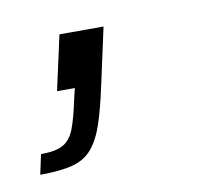

<svg xmlns="http://www.w3.org/2000/svg" viewBox="-76 -116 278 266"><g transform="rotate(-10 63.0 16.5)"><path d="M-38 110 -32 82Q-11 82 -0.5 76Q10 70 15.5 55.5Q21 41 26 17L30 0H5L22 -77H84L67 1Q60 34 53 55Q46 76 35.5 88.5Q25 101 7.5 105.5Q-10 110 -38 110Z"/></g></svg>

Font: Saira ExtraCondensed Light
Style: Italic
Weight: 300
Width: 2
Italic angle: -12°
Designer: Hector Gatti with collaboration of the Omnibus-Type team
Foundry: Omnibus-Type
Version: Version 1.101